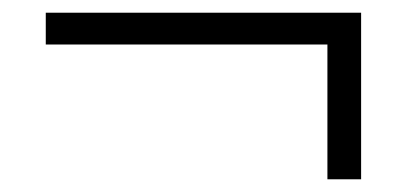

<svg xmlns="http://www.w3.org/2000/svg" viewBox="-20 -434 640 302"><path d="M495 -152V-364H52V-414H548V-152Z"/></svg>

Font: Winston Light
Style: Regular
Weight: 300
Designer: Original fonts by Vernon Adams / Changes by Cristiano Sobral
Foundry: Original fonts by Vernon Adams / Changes by Cristiano Sobral
Version: Version 2.503;July 17, 2020;FontCreator 13.0.0.2655 64-bit